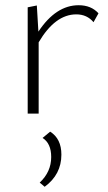

<svg xmlns="http://www.w3.org/2000/svg" viewBox="-20 -435 414 735"><path d="M281 -415Q329 -415 357 -384L338 -350Q313 -380 272 -380Q191 -380 128 -273V0H86V-407L121 -414L127 -314Q194 -415 281 -415ZM172 69Q215 96 215 157Q215 233 151 280L132 264Q176 223 176 166Q176 114 143 93Z"/></svg>

Font: EauTest Light
Style: Regular
Weight: 300
Designer: Christian Thalmann (Catharsis Fonts)
Version: Version 0.001;PS 000.001;hotconv 1.0.88;makeotf.lib2.5.64775